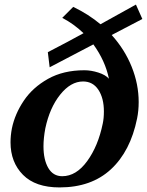

<svg xmlns="http://www.w3.org/2000/svg" viewBox="-20 -809 642 839"><path d="M468 -656Q525 -593 555.5 -517Q586 -441 586 -363Q586 -325 579 -291Q550 -148 464.5 -69Q379 10 240 10Q135 10 80.5 -45Q26 -100 26 -187Q26 -217 32 -248Q45 -311 84 -369Q123 -427 190 -464.5Q257 -502 349 -502Q378 -502 409.5 -492Q441 -482 456 -465Q440 -543 388 -615L197 -515L189 -581Q282 -629 345 -664Q302 -705 252 -731L300 -779Q368 -746 419 -703L574 -789L602 -726ZM434 -322Q434 -380 410 -416.5Q386 -453 343 -453Q289 -453 243 -395.5Q197 -338 178 -248Q170 -205 170 -170Q170 -111 191 -75Q212 -39 252 -39Q313 -39 361 -105Q409 -171 429 -269Q434 -292 434 -322Z"/></svg>

Font: Trirong
Style: Bold Italic
Weight: 700
Italic angle: -12°
Designer: Katatrad Team
Foundry: CadsonDemak
Version: Version 1.001